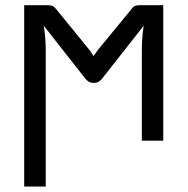

<svg xmlns="http://www.w3.org/2000/svg" viewBox="-20 -526 702 718"><path d="M590.5 -506.5V0H510.5V-343.5Q510.5 -362.5 512.2 -385.8Q514 -409 517.5 -430L367 -238.5Q360 -228.5 351.8 -222.2Q343.5 -216 330.5 -216Q317.5 -216 309.2 -222.2Q301 -228.5 294 -238.5L143.5 -430Q147 -409 149 -385.8Q151 -362.5 151 -343.5V171.5H70.5V-506.5H158Q171 -506.5 177.2 -503.5Q183.5 -500.5 191.5 -490L313.5 -340.5Q323 -327 330 -316.5Q334 -322 338.2 -328Q342.5 -334 348 -341.5L470 -490Q477.5 -500.5 484 -503.5Q490.5 -506.5 503.5 -506.5Z"/></svg>

Font: Lato 2
Style: Regular
Weight: 400
Designer: Lukasz Dziedzic with Adam Twardoch and Botio Nikoltchev
Foundry: tyPoland Lukasz Dziedzic
Version: Version 2.015; 2015-08-06; http://www.latofonts.com/